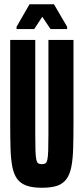

<svg xmlns="http://www.w3.org/2000/svg" viewBox="-20 -876 394 904"><path d="M177 8Q133 8 105 -2Q77 -12 61 -33.5Q45 -55 38 -91Q31 -127 29.5 -178.5Q28 -230 28 -301V-688H146V-246Q146 -196 147 -167Q148 -138 151 -124.5Q154 -111 160 -107Q166 -103 177 -103Q188 -103 194 -107Q200 -111 203 -124.5Q206 -138 207 -167Q208 -196 208 -246V-688H326V-301Q326 -230 324.5 -178.5Q323 -127 316 -91Q309 -55 293 -33Q277 -11 249.5 -1.5Q222 8 177 8ZM58 -739V-750L119 -856H234L296 -750V-739H218L179 -797L141 -739Z"/></svg>

Font: Saira UltraCondensed ExtraBold
Style: Regular
Weight: 800
Width: 1
Designer: Hector Gatti with collaboration of the Omnibus-Type team
Foundry: Omnibus-Type
Version: Version 1.101